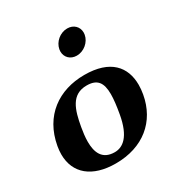

<svg xmlns="http://www.w3.org/2000/svg" viewBox="-161 -799 888 932"><g transform="rotate(-30 283.0 -333.0)"><path d="M261.3 -607C260.6 -602.9 260.2 -598.9 260.2 -595.1C260.2 -562.7 284.4 -538 320.1 -538C360.1 -538 396.6 -569 403.3 -607C404 -611.1 404.4 -615.1 404.4 -618.9C404.4 -651.3 380.2 -676 344.5 -676C304.5 -676 268 -645 261.3 -607ZM18.4 -205C15.7 -189.4 14.3 -174.6 14.3 -160.4C14.3 -53.9 91 10 222.5 10C375.5 10 479.6 -75.8 504 -214C507.2 -231.8 508.8 -249.1 508.8 -265.6C508.8 -366 448.8 -439 303.7 -439C160.7 -439 45.8 -360 18.4 -205ZM287.9 -389C346.8 -389 369.2 -358.7 369.2 -293.8C369.2 -265.1 364.8 -229.6 357.3 -187C337 -72 290.3 -40 245.3 -40C174.3 -40 156.3 -91.7 156.3 -149.1C156.3 -175.7 160.2 -203.6 164.5 -228C179.8 -315 201.9 -389 287.9 -389Z"/></g></svg>

Font: Linux Biolinum O 
Style: Bold Italic
Weight: 700
Designer: Philipp H. Poll
Foundry: Philipp H. Poll
Version: Version 1.3.2